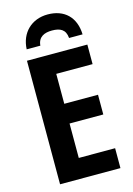

<svg xmlns="http://www.w3.org/2000/svg" viewBox="-137 -1003 742 1072"><g transform="rotate(-15 233.5 -467.0)"><path d="M250 -934C157 -934 91 -871 87 -776H166C170 -827 208 -841 250 -841C296 -841 328 -827 332 -776H410C407 -876 346 -934 250 -934ZM421 0V-115H211V-314H406V-428H211V-601H421V-714H72V0Z"/></g></svg>

Font: Noto Sans Display SemiCondensed
Style: Bold
Weight: 700
Width: 4
Designer: Monotype Design Team
Foundry: Monotype Imaging Inc.
Version: Version 1.900